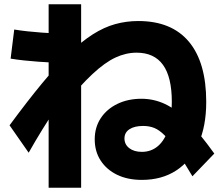

<svg xmlns="http://www.w3.org/2000/svg" viewBox="-20 -812 1040 904"><path d="M648 35Q581 35 531.5 11Q482 -13 454 -56Q426 -99 426 -156Q426 -212 454 -255Q482 -298 532 -322.5Q582 -347 646 -347Q704 -347 756.5 -322.5Q809 -298 864.5 -241.5Q920 -185 989 -89L886 18Q842 -56 811 -103Q780 -150 755 -175Q730 -200 706.5 -209.5Q683 -219 654 -219Q613 -219 589.5 -203.5Q566 -188 566 -160Q566 -132 588.5 -114.5Q611 -97 648 -97Q692 -97 724 -124.5Q756 -152 772.5 -204.5Q789 -257 789 -332Q789 -449 747.5 -506.5Q706 -564 623 -564Q573 -564 523.5 -541Q474 -518 415 -463Q356 -408 277 -311L245 -304Q212 -255 179 -201.5Q146 -148 115 -93L25 -222Q109 -336 178 -419.5Q247 -503 305 -559.5Q363 -616 416.5 -650Q470 -684 522.5 -698.5Q575 -713 631 -713Q788 -713 869.5 -615.5Q951 -518 951 -332Q951 -218 914.5 -136Q878 -54 810 -9.5Q742 35 648 35ZM209 72V-792H362V72ZM287 -516Q258 -516 226 -517.5Q194 -519 160 -521.5Q126 -524 93 -527.5Q60 -531 30 -536L47 -673Q77 -668 110 -664.5Q143 -661 176.5 -658.5Q210 -656 242.5 -654.5Q275 -653 304 -653Z"/></svg>

Font: M PLUS 2 ExtraBold
Style: Regular
Weight: 800
Version: Version 1.001